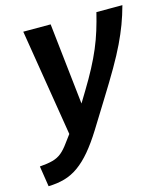

<svg xmlns="http://www.w3.org/2000/svg" viewBox="-156 -612 811 928"><g transform="rotate(-15 249.5 -147.5)"><path d="M-44 126Q-4 123 21.5 116Q47 109 66 93.5Q85 78 105 50L134 11L47 -524H184L229 -116L263 -172Q294 -223 317.5 -267.5Q341 -312 358.5 -353.5Q376 -395 389 -437Q402 -479 413 -524H543Q530 -476 514 -433.5Q498 -391 476 -345Q454 -299 420.5 -241Q387 -183 337 -103L257 26Q222 82 189.5 120.5Q157 159 123.5 183Q90 207 53 217.5Q16 228 -28 229Z"/></g></svg>

Font: Raleway Thin
Style: Bold Italic
Weight: 700
Italic angle: -12°
Version: Version 4.026